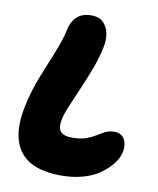

<svg xmlns="http://www.w3.org/2000/svg" viewBox="-82 -774 699 847"><g transform="rotate(10 268.0 -350.5)"><path d="M249 9Q162 9 109.5 -21Q57 -51 39 -111.5Q21 -172 39 -261Q54 -333 79.5 -398Q105 -463 129 -521Q153 -579 164 -629Q170 -664 193.5 -687Q217 -710 260 -710Q294 -710 313 -691Q332 -672 337.5 -642.5Q343 -613 336 -582Q327 -535 308 -484.5Q289 -434 268.5 -386.5Q248 -339 231.5 -300Q215 -261 210 -237Q202 -199 215.5 -181.5Q229 -164 269 -164Q306 -164 330.5 -173Q355 -182 372.5 -193Q390 -204 407.5 -213Q425 -222 448 -222Q480 -222 493.5 -198Q507 -174 500 -140Q494 -112 472.5 -85Q451 -58 419 -36Q387 -14 343 -2.5Q299 9 249 9Z"/></g></svg>

Font: Shantell Sans ExtraBold
Style: Italic
Weight: 800
Italic angle: -11°
Designer: Stephen Nixon, Anya Danilova, Shantell Martin
Foundry: Arrow Type
Version: Version 1.011;[c5ecc13dd]